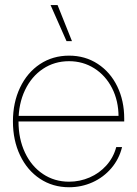

<svg xmlns="http://www.w3.org/2000/svg" viewBox="-20 -748 552 775"><path d="M32.2 -257.8Q32.2 -334 61 -394.5Q89.8 -455.1 141.4 -489.3Q192.9 -523.4 258.8 -523.4Q323.7 -523.4 374.5 -490.2Q425.3 -457 453.4 -399.2Q481.4 -341.3 481.4 -269.5V-257.8H43.9V-280.3H466.8L458.5 -276.4Q458.5 -340.8 432.4 -392.1Q406.2 -443.4 360.6 -472.2Q314.9 -501 258.8 -501Q199.7 -501 153.3 -470Q106.9 -439 80.8 -384Q54.7 -329.1 54.7 -258.8V-257.8Q54.7 -187.5 80.8 -132.1Q106.9 -76.7 153.3 -45.7Q199.7 -14.6 258.8 -14.6Q302.2 -14.6 341.8 -31.7Q381.3 -48.8 409.7 -80.6Q438 -112.3 449.2 -154.3H472.7Q460.9 -106 429.4 -69.1Q397.9 -32.2 353.5 -12.2Q309.1 7.8 258.8 7.8Q192.9 7.8 141.4 -26.4Q89.8 -60.5 61 -121.1Q32.2 -181.6 32.2 -257.8ZM184.1 -727.5H212.4L270.5 -582H248.5Z"/></svg>

Font: Intratopia Thin
Style: Regular
Weight: 100
Designer: Rasmus Andersson
Foundry: rsms
Version: Version 3.000;Glyphs 3.2.3 (3260)